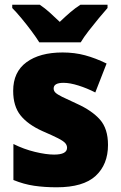

<svg xmlns="http://www.w3.org/2000/svg" viewBox="-20 -786 513 816"><path d="M439 -170Q439 -87 386.5 -38.5Q334 10 221 10Q169 10 125 3.5Q81 -3 37 -21V-174Q81 -152 128.5 -140.5Q176 -129 210 -129Q265 -129 265 -158Q265 -169 257 -178Q249 -187 226.5 -198.5Q204 -210 160 -229Q98 -257 67 -296Q36 -335 36 -400Q36 -480 92.5 -521.5Q149 -563 246 -563Q297 -563 341.5 -551Q386 -539 433 -516L385 -393Q350 -411 313.5 -422.5Q277 -434 250 -434Q208 -434 208 -410Q208 -400 215.5 -392.5Q223 -385 244 -374.5Q265 -364 307 -345Q371 -316 405 -277.5Q439 -239 439 -170ZM147 -606Q134 -627 113.5 -654.5Q93 -682 71 -708.5Q49 -735 32 -752V-766H149Q171 -751 190.5 -733.5Q210 -716 234 -693Q258 -716 279 -734Q300 -752 322 -766H437V-752Q421 -734 399.5 -708Q378 -682 357 -655Q336 -628 323 -606Z"/></svg>

Font: Noto Sans Sinhala UI SemiCondensed Black
Style: Regular
Weight: 900
Width: 4
Designer: Jelle Bosma - Monotype Design Team
Foundry: Monotype Imaging Inc.
Version: Version 2.006; ttfautohint (v1.8.4.7-5d5b)